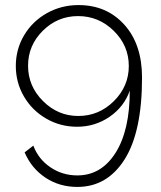

<svg xmlns="http://www.w3.org/2000/svg" viewBox="-20 -735 640 765"><path d="M287.1 -230Q358.9 -230 416.7 -269.8Q474.6 -309.6 497.1 -374Q497.1 -215.3 440.2 -125.7Q383.3 -36.1 288.1 -36.1Q228.5 -36.1 180.7 -68.6Q132.8 -101.1 112.8 -154.8L78.1 -127.9Q105.5 -64 161.1 -27.1Q216.8 9.8 288.1 9.8Q407.2 9.8 476.6 -100.1Q545.9 -210 545.9 -425.8Q545.9 -558.6 475.3 -636.7Q404.8 -714.8 293 -714.8Q224.1 -714.8 166.5 -682.4Q108.9 -649.9 75.9 -594.2Q43 -538.6 43 -472.2Q43 -406.2 75.4 -350.6Q107.9 -294.9 164.1 -262.5Q220.2 -230 287.1 -230ZM292 -272.9Q210.9 -272.9 151.4 -332.3Q91.8 -391.6 91.8 -473.1Q91.8 -554.2 150.6 -612.5Q209.5 -670.9 291 -670.9Q373.5 -670.9 433.3 -612.1Q493.2 -553.2 493.2 -472.2Q493.2 -391.1 433.6 -332Q374 -272.9 292 -272.9Z"/></svg>

Font: Rawline Light
Style: Regular
Weight: 300
Designer: Matt McInerney, Pablo Impallari, Rodrigo Fuenzalida
Foundry: Matt McInerney, Pablo Impallari, Rodrigo Fuenzalida
Version: Version 4.020;PS 004.020;hotconv 1.0.88;makeotf.lib2.5.64775